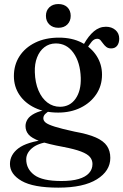

<svg xmlns="http://www.w3.org/2000/svg" viewBox="-20 -654 595 926"><path d="M340.5 -19Q278 -32.5 245.2 -42.8Q212.5 -53 200.8 -62.2Q189 -71.5 189 -83.5Q189 -95 198 -104.2Q207 -113.5 222.5 -121L212 -126.5Q170.5 -119 146.8 -106.8Q123 -94.5 113 -78.8Q103 -63 103 -46Q103 -22.5 118 -5Q133 12.5 172.2 26.8Q211.5 41 285 54.5Q340 65 370.8 76.8Q401.5 88.5 413.8 103.2Q426 118 426 137Q426 162.5 409.2 181Q392.5 199.5 359.5 209.2Q326.5 219 276 219Q184.5 219 145.5 190Q106.5 161 106.5 114.5Q106.5 84.5 134.2 60.8Q162 37 216 30L206 18.5Q109 30.5 68.5 61.5Q28 92.5 28 137Q28 186 84.2 218.5Q140.5 251 261.5 251Q382.5 251 447.2 210.8Q512 170.5 512 107.5Q512 74 496 50Q480 26 442.5 9.2Q405 -7.5 340.5 -19ZM371 -419.5 395.5 -414Q410.5 -438.5 422.2 -452.8Q434 -467 449 -467Q458.5 -467 464.8 -460Q471 -453 477.2 -444Q483.5 -435 492.5 -427.8Q501.5 -420.5 516 -420.5Q535 -420.5 545 -433.5Q555 -446.5 555 -467.5Q555 -493.5 536.8 -509.2Q518.5 -525 491 -525Q459 -525 433 -503Q407 -481 385 -442ZM472 -294Q472 -343.5 446.2 -384Q420.5 -424.5 374 -448.5Q327.5 -472.5 264.5 -472.5Q199 -472.5 150 -448.5Q101 -424.5 74 -382.8Q47 -341 47 -287Q47 -236.5 73.5 -196.8Q100 -157 148.2 -134Q196.5 -111 260.5 -111Q321 -111 368.8 -134.5Q416.5 -158 444.2 -199.2Q472 -240.5 472 -294ZM248 -444.5Q301.5 -445 334.2 -399.2Q367 -353.5 369.5 -279Q371.5 -216.5 344.5 -178Q317.5 -139.5 270 -139Q235.5 -139 208.5 -159.5Q181.5 -180 165.5 -217.8Q149.5 -255.5 148 -305.5Q146.5 -346 158.8 -377.2Q171 -408.5 194 -426.2Q217 -444 248 -444.5ZM261.5 -520Q234.5 -520 218 -536Q201.5 -552 201.5 -577.5Q201.5 -603 218 -618.8Q234.5 -634.5 261.5 -634.5Q289 -634.5 305 -618.8Q321 -603 321 -577.5Q321 -552.5 305 -536.2Q289 -520 261.5 -520Z"/></svg>

Font: Fraunces 48pt
Style: Regular
Weight: 400
Version: Version 1.000;[b76b70a41]